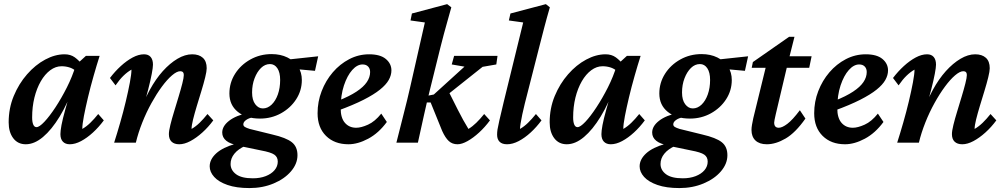

<svg xmlns="http://www.w3.org/2000/svg" viewBox="-20 -700 4932 942"><path d="M106.4 7.8Q67.4 7.8 44.9 -22Q22.5 -51.8 22.5 -99.6Q22.5 -168.9 47.4 -229Q72.3 -289.1 112.8 -335.4Q153.3 -381.8 201.7 -407.7Q250 -433.6 296.9 -433.6Q326.2 -433.6 347.2 -418.5Q368.2 -403.3 389.6 -376L359.4 -344.7Q343.8 -361.3 323.7 -368.2Q303.7 -375 282.2 -375Q252.9 -375 226.6 -355.5Q200.2 -335.9 180.2 -301.3Q160.2 -266.6 148.9 -221.2Q137.7 -175.8 137.7 -124Q137.7 -101.6 143.1 -88.9Q148.4 -76.2 159.2 -76.2Q172.9 -76.2 197.8 -102.5Q222.7 -128.9 252 -173.3Q281.2 -217.8 308.1 -271Q335 -324.2 351.6 -378.9L366.2 -393.6L401.4 -425.8H468.8Q454.1 -379.9 439 -326.7Q423.8 -273.4 411.6 -222.2Q399.4 -170.9 391.6 -130.4Q383.8 -89.8 383.8 -67.4Q404.3 -79.1 423.3 -97.7Q442.4 -116.2 461.9 -140.6L489.3 -109.4Q464.8 -76.2 436 -49.8Q407.2 -23.4 377.9 -7.8Q348.6 7.8 322.3 7.8Q300.8 7.8 288.6 -4.9Q276.4 -17.6 276.4 -42Q276.4 -57.6 281.7 -86.4Q287.1 -115.2 300.3 -162.6Q313.5 -210 334 -281.2H343.8Q312.5 -193.4 272.9 -128.4Q233.4 -63.5 190.9 -27.8Q148.4 7.8 106.4 7.8Z M859.4 7.8Q835 7.8 821.8 -4.9Q808.6 -17.6 808.6 -42Q808.6 -57.6 815.9 -87.4Q823.2 -117.2 834.5 -153.8Q845.7 -190.4 856.4 -226.1Q867.2 -261.7 874.5 -290.5Q881.8 -319.3 881.8 -332Q881.8 -350.6 864.3 -350.6Q847.7 -350.6 823.7 -330.1Q799.8 -309.6 773.9 -274.4Q748 -239.3 723.1 -194.3Q698.2 -149.4 678.2 -99.1Q658.2 -48.8 646.5 0H540Q554.7 -45.9 569.8 -98.6Q585 -151.4 597.2 -202.6Q609.4 -253.9 617.2 -295.4Q625 -336.9 625 -358.4Q604.5 -346.7 585.4 -328.1Q566.4 -309.6 546.9 -281.2L519.5 -317.4Q543.9 -349.6 572.8 -376Q601.6 -402.3 630.9 -418Q660.2 -433.6 686.5 -433.6Q708 -433.6 719.2 -420.4Q730.5 -407.2 730.5 -382.8Q730.5 -369.1 724.6 -337.9Q718.8 -306.6 706.5 -258.8Q694.3 -210.9 673.8 -143.6H665Q685.5 -205.1 714.8 -258.8Q744.1 -312.5 778.8 -351.1Q813.5 -389.6 850.6 -411.6Q887.7 -433.6 922.9 -433.6Q956.1 -433.6 975.1 -416.5Q994.1 -399.4 994.1 -365.2Q994.1 -350.6 986.8 -320.8Q979.5 -291 968.3 -254.4Q957 -217.8 945.8 -180.7Q934.6 -143.6 927.2 -113.8Q919.9 -84 919.9 -67.4Q940.4 -79.1 959.5 -97.7Q978.5 -116.2 998 -140.6L1026.4 -109.4Q1002 -76.2 972.7 -49.8Q943.4 -23.4 914.1 -7.8Q884.8 7.8 859.4 7.8Z M1204.1 222.7Q1139.6 222.7 1096.2 207.5Q1052.7 192.4 1030.8 168Q1008.8 143.6 1008.8 116.2Q1008.8 82 1040.5 52.7Q1072.3 23.4 1137.7 4.9L1183.6 15.6Q1148.4 31.2 1129.9 54.2Q1111.3 77.1 1111.3 104.5Q1111.3 134.8 1138.2 154.8Q1165 174.8 1220.7 174.8Q1255.9 174.8 1283.7 164.1Q1311.5 153.3 1327.1 134.8Q1342.8 116.2 1342.8 92.8Q1342.8 70.3 1325.7 58.6Q1308.6 46.9 1260.7 38.1L1157.2 16.6L1147.5 12.7Q1110.4 6.8 1090.3 -9.3Q1070.3 -25.4 1070.3 -49.8Q1070.3 -81.1 1104 -107.4Q1137.7 -133.8 1202.1 -147.5L1220.7 -124Q1201.2 -121.1 1187.5 -111.3Q1173.8 -101.6 1173.8 -89.8Q1173.8 -82 1181.6 -77.1Q1189.5 -72.3 1205.1 -67.4L1316.4 -40Q1383.8 -24.4 1411.6 -2.4Q1439.5 19.5 1439.5 61.5Q1439.5 103.5 1407.7 140.6Q1376 177.7 1322.3 200.2Q1268.6 222.7 1204.1 222.7ZM1255.9 -118.2Q1187.5 -118.2 1146.5 -151.4Q1105.5 -184.6 1105.5 -241.2Q1105.5 -293.9 1133.3 -337.9Q1161.1 -381.8 1208.5 -408.2Q1255.9 -434.6 1312.5 -434.6Q1356.4 -434.6 1390.1 -418Q1423.8 -401.4 1442.4 -373Q1460.9 -344.7 1460.9 -307.6Q1460.9 -255.9 1433.1 -212.9Q1405.3 -169.9 1358.4 -144Q1311.5 -118.2 1255.9 -118.2ZM1269.5 -168Q1293 -168 1312.5 -186.5Q1332 -205.1 1343.3 -236.8Q1354.5 -268.6 1354.5 -307.6Q1354.5 -344.7 1340.8 -365.2Q1327.1 -385.7 1304.7 -385.7Q1280.3 -385.7 1260.7 -366.7Q1241.2 -347.7 1229 -315.9Q1216.8 -284.2 1216.8 -246.1Q1216.8 -209 1232.4 -188.5Q1248 -168 1269.5 -168ZM1525.4 -352.5 1406.2 -363.3 1377 -406.2 1541 -423.8Z M1689.5 7.8Q1621.1 7.8 1579.6 -33.2Q1538.1 -74.2 1538.1 -144.5Q1538.1 -201.2 1558.1 -252.9Q1578.1 -304.7 1612.8 -345.2Q1647.5 -385.7 1693.4 -409.7Q1739.3 -433.6 1791 -433.6Q1845.7 -433.6 1873 -410.6Q1900.4 -387.7 1900.4 -354.5Q1900.4 -331.1 1887.2 -307.6Q1874 -284.2 1844.2 -260.3Q1814.5 -236.3 1763.7 -210.4Q1712.9 -184.6 1637.7 -157.2V-205.1Q1694.3 -227.5 1729 -250.5Q1763.7 -273.4 1779.8 -297.4Q1795.9 -321.3 1795.9 -346.7Q1795.9 -363.3 1786.1 -373.5Q1776.4 -383.8 1758.8 -383.8Q1732.4 -383.8 1708 -356.4Q1683.6 -329.1 1667.5 -280.8Q1651.4 -232.4 1651.4 -168.9Q1651.4 -121.1 1672.4 -97.2Q1693.4 -73.2 1727.5 -73.2Q1752 -73.2 1785.6 -88.4Q1819.3 -103.5 1850.6 -142.6L1877.9 -101.6Q1837.9 -46.9 1786.6 -19.5Q1735.4 7.8 1689.5 7.8Z M1924.8 0Q1941.4 -67.4 1960 -139.2Q1978.5 -210.9 1992.2 -271.5L2064.5 -589.8L1994.1 -599.6L2001 -633.8L2173.8 -679.7L2194.3 -664.1Q2184.6 -628.9 2175.3 -596.2Q2166 -563.5 2157.7 -532.7Q2149.4 -502 2141.6 -470.7L2090.8 -265.6Q2074.2 -199.2 2059.6 -132.8Q2044.9 -66.4 2030.3 0ZM2224.6 7.8Q2199.2 7.8 2182.1 -7.8Q2165 -23.4 2149.4 -57.6L2092.8 -197.3H2061.5L2069.3 -228.5L2108.4 -236.3L2258.8 -373L2196.3 -383.8L2208 -425.8H2420.9L2415 -383.8L2347.7 -372.1L2166 -227.5L2171.9 -269.5Q2199.2 -214.8 2226.1 -161.6Q2252.9 -108.4 2278.3 -67.4Q2297.9 -79.1 2316.9 -97.7Q2335.9 -116.2 2355.5 -140.6L2383.8 -109.4Q2359.4 -76.2 2330.6 -49.8Q2301.8 -23.4 2273.9 -7.8Q2246.1 7.8 2224.6 7.8Z M2467.8 7.8Q2443.4 7.8 2431.2 -4.4Q2418.9 -16.6 2418.9 -39.1Q2418.9 -51.8 2420.9 -64.9Q2422.9 -78.1 2429.7 -107.9Q2436.5 -137.7 2451.2 -199.2L2546.9 -589.8L2476.6 -599.6L2484.4 -633.8L2658.2 -679.7L2677.7 -664.1Q2662.1 -610.4 2649.9 -563.5Q2637.7 -516.6 2626 -470.7L2554.7 -191.4Q2547.9 -164.1 2542.5 -138.7Q2537.1 -113.3 2534.2 -94.7Q2531.2 -76.2 2531.2 -67.4Q2551.8 -79.1 2570.8 -97.7Q2589.8 -116.2 2609.4 -140.6L2636.7 -109.4Q2612.3 -76.2 2583.5 -49.8Q2554.7 -23.4 2524.9 -7.8Q2495.1 7.8 2467.8 7.8Z M2760.7 7.8Q2721.7 7.8 2699.2 -22Q2676.8 -51.8 2676.8 -99.6Q2676.8 -168.9 2701.7 -229Q2726.6 -289.1 2767.1 -335.4Q2807.6 -381.8 2856 -407.7Q2904.3 -433.6 2951.2 -433.6Q2980.5 -433.6 3001.5 -418.5Q3022.5 -403.3 3043.9 -376L3013.7 -344.7Q2998 -361.3 2978 -368.2Q2958 -375 2936.5 -375Q2907.2 -375 2880.9 -355.5Q2854.5 -335.9 2834.5 -301.3Q2814.5 -266.6 2803.2 -221.2Q2792 -175.8 2792 -124Q2792 -101.6 2797.4 -88.9Q2802.7 -76.2 2813.5 -76.2Q2827.1 -76.2 2852.1 -102.5Q2877 -128.9 2906.2 -173.3Q2935.5 -217.8 2962.4 -271Q2989.3 -324.2 3005.9 -378.9L3020.5 -393.6L3055.7 -425.8H3123Q3108.4 -379.9 3093.3 -326.7Q3078.1 -273.4 3065.9 -222.2Q3053.7 -170.9 3045.9 -130.4Q3038.1 -89.8 3038.1 -67.4Q3058.6 -79.1 3077.6 -97.7Q3096.7 -116.2 3116.2 -140.6L3143.6 -109.4Q3119.1 -76.2 3090.3 -49.8Q3061.5 -23.4 3032.2 -7.8Q3002.9 7.8 2976.6 7.8Q2955.1 7.8 2942.9 -4.9Q2930.7 -17.6 2930.7 -42Q2930.7 -57.6 2936 -86.4Q2941.4 -115.2 2954.6 -162.6Q2967.8 -210 2988.3 -281.2H2998Q2966.8 -193.4 2927.2 -128.4Q2887.7 -63.5 2845.2 -27.8Q2802.7 7.8 2760.7 7.8Z M3313.5 222.7Q3249 222.7 3205.6 207.5Q3162.1 192.4 3140.1 168Q3118.2 143.6 3118.2 116.2Q3118.2 82 3149.9 52.7Q3181.6 23.4 3247.1 4.9L3293 15.6Q3257.8 31.2 3239.3 54.2Q3220.7 77.1 3220.7 104.5Q3220.7 134.8 3247.6 154.8Q3274.4 174.8 3330.1 174.8Q3365.2 174.8 3393.1 164.1Q3420.9 153.3 3436.5 134.8Q3452.1 116.2 3452.1 92.8Q3452.1 70.3 3435.1 58.6Q3418 46.9 3370.1 38.1L3266.6 16.6L3256.8 12.7Q3219.7 6.8 3199.7 -9.3Q3179.7 -25.4 3179.7 -49.8Q3179.7 -81.1 3213.4 -107.4Q3247.1 -133.8 3311.5 -147.5L3330.1 -124Q3310.5 -121.1 3296.9 -111.3Q3283.2 -101.6 3283.2 -89.8Q3283.2 -82 3291 -77.1Q3298.8 -72.3 3314.5 -67.4L3425.8 -40Q3493.2 -24.4 3521 -2.4Q3548.8 19.5 3548.8 61.5Q3548.8 103.5 3517.1 140.6Q3485.4 177.7 3431.6 200.2Q3377.9 222.7 3313.5 222.7ZM3365.2 -118.2Q3296.9 -118.2 3255.9 -151.4Q3214.8 -184.6 3214.8 -241.2Q3214.8 -293.9 3242.7 -337.9Q3270.5 -381.8 3317.9 -408.2Q3365.2 -434.6 3421.9 -434.6Q3465.8 -434.6 3499.5 -418Q3533.2 -401.4 3551.8 -373Q3570.3 -344.7 3570.3 -307.6Q3570.3 -255.9 3542.5 -212.9Q3514.6 -169.9 3467.8 -144Q3420.9 -118.2 3365.2 -118.2ZM3378.9 -168Q3402.3 -168 3421.9 -186.5Q3441.4 -205.1 3452.6 -236.8Q3463.9 -268.6 3463.9 -307.6Q3463.9 -344.7 3450.2 -365.2Q3436.5 -385.7 3414.1 -385.7Q3389.6 -385.7 3370.1 -366.7Q3350.6 -347.7 3338.4 -315.9Q3326.2 -284.2 3326.2 -246.1Q3326.2 -209 3341.8 -188.5Q3357.4 -168 3378.9 -168ZM3634.8 -352.5 3515.6 -363.3 3486.3 -406.2 3650.4 -423.8Z M3931.6 -118.2Q3882.8 -48.8 3834.5 -20.5Q3786.1 7.8 3742.2 7.8Q3706.1 7.8 3686.5 -10.7Q3667 -29.3 3667 -62.5Q3667 -73.2 3669.4 -87.4Q3671.9 -101.6 3675.8 -120.1L3736.3 -367.2H3668L3673.8 -395.5L3851.6 -519.5H3877.9L3845.7 -391.6L3786.1 -139.6Q3782.2 -122.1 3780.3 -112.8Q3778.3 -103.5 3778.3 -98.6Q3778.3 -73.2 3800.8 -73.2Q3817.4 -73.2 3842.8 -92.3Q3868.2 -111.3 3904.3 -159.2ZM3792 -367.2 3803.7 -423.8H3961.9L3950.2 -367.2Z M4126 7.8Q4057.6 7.8 4016.1 -33.2Q3974.6 -74.2 3974.6 -144.5Q3974.6 -201.2 3994.6 -252.9Q4014.6 -304.7 4049.3 -345.2Q4084 -385.7 4129.9 -409.7Q4175.8 -433.6 4227.5 -433.6Q4282.2 -433.6 4309.6 -410.6Q4336.9 -387.7 4336.9 -354.5Q4336.9 -331.1 4323.7 -307.6Q4310.5 -284.2 4280.8 -260.3Q4251 -236.3 4200.2 -210.4Q4149.4 -184.6 4074.2 -157.2V-205.1Q4130.9 -227.5 4165.5 -250.5Q4200.2 -273.4 4216.3 -297.4Q4232.4 -321.3 4232.4 -346.7Q4232.4 -363.3 4222.7 -373.5Q4212.9 -383.8 4195.3 -383.8Q4168.9 -383.8 4144.5 -356.4Q4120.1 -329.1 4104 -280.8Q4087.9 -232.4 4087.9 -168.9Q4087.9 -121.1 4108.9 -97.2Q4129.9 -73.2 4164.1 -73.2Q4188.5 -73.2 4222.2 -88.4Q4255.9 -103.5 4287.1 -142.6L4314.5 -101.6Q4274.4 -46.9 4223.1 -19.5Q4171.9 7.8 4126 7.8Z M4701.2 7.8Q4676.8 7.8 4663.6 -4.9Q4650.4 -17.6 4650.4 -42Q4650.4 -57.6 4657.7 -87.4Q4665 -117.2 4676.3 -153.8Q4687.5 -190.4 4698.2 -226.1Q4709 -261.7 4716.3 -290.5Q4723.6 -319.3 4723.6 -332Q4723.6 -350.6 4706.1 -350.6Q4689.5 -350.6 4665.5 -330.1Q4641.6 -309.6 4615.7 -274.4Q4589.8 -239.3 4564.9 -194.3Q4540 -149.4 4520 -99.1Q4500 -48.8 4488.3 0H4381.8Q4396.5 -45.9 4411.6 -98.6Q4426.8 -151.4 4439 -202.6Q4451.2 -253.9 4459 -295.4Q4466.8 -336.9 4466.8 -358.4Q4446.3 -346.7 4427.2 -328.1Q4408.2 -309.6 4388.7 -281.2L4361.3 -317.4Q4385.7 -349.6 4414.6 -376Q4443.4 -402.3 4472.7 -418Q4502 -433.6 4528.3 -433.6Q4549.8 -433.6 4561 -420.4Q4572.3 -407.2 4572.3 -382.8Q4572.3 -369.1 4566.4 -337.9Q4560.5 -306.6 4548.3 -258.8Q4536.1 -210.9 4515.6 -143.6H4506.8Q4527.3 -205.1 4556.6 -258.8Q4585.9 -312.5 4620.6 -351.1Q4655.3 -389.6 4692.4 -411.6Q4729.5 -433.6 4764.6 -433.6Q4797.9 -433.6 4816.9 -416.5Q4835.9 -399.4 4835.9 -365.2Q4835.9 -350.6 4828.6 -320.8Q4821.3 -291 4810.1 -254.4Q4798.8 -217.8 4787.6 -180.7Q4776.4 -143.6 4769 -113.8Q4761.7 -84 4761.7 -67.4Q4782.2 -79.1 4801.3 -97.7Q4820.3 -116.2 4839.8 -140.6L4868.2 -109.4Q4843.8 -76.2 4814.5 -49.8Q4785.2 -23.4 4755.9 -7.8Q4726.6 7.8 4701.2 7.8Z"/></svg>

Font: Crimson Pro ExtraLight SemiBold
Style: Italic
Weight: 600
Italic angle: -12°
Version: Version 1.002